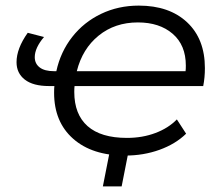

<svg xmlns="http://www.w3.org/2000/svg" viewBox="-20 -550 795 685"><path d="M246 -243Q245 -236 245 -222Q245 -142 292.5 -100Q340 -58 433 -58Q488 -58 534.5 -75.5Q581 -93 611 -124L644 -73Q606 -36 549 -15.5Q492 5 427 5Q309 5 241 -55Q173 -115 173 -219Q173 -235 174 -243H155Q98 -243 68.5 -266Q39 -289 39 -328Q39 -377 79 -433L137 -418Q104 -379 104 -346Q104 -323 121.5 -309.5Q139 -296 173 -296H181Q196 -365 237.5 -418Q279 -471 340.5 -500.5Q402 -530 475 -530Q584 -530 647.5 -470.5Q711 -411 711 -307Q711 -273 705 -243ZM254 -296H642Q643 -303 643 -316Q643 -389 596 -429.5Q549 -470 472 -470Q390 -470 332 -423Q274 -376 254 -296ZM414 115H347L373 -17H440Z"/></svg>

Font: Montserrat Alternates
Style: Italic
Weight: 400
Italic angle: -11.3°
Designer: Julieta Ulanovsky
Foundry: Julieta Ulanovsky
Version: Version 7.200